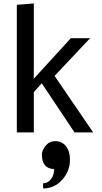

<svg xmlns="http://www.w3.org/2000/svg" viewBox="-20 -753 582 1092"><path d="M75.7 0ZM509.8 0H403.8L217.3 -279.3L172.4 -229V0H75.7V-725.6L172.4 -733.4V-381.8Q172.4 -369.6 172.1 -343.3Q171.9 -316.9 171.9 -305.2Q187.5 -321.8 216.6 -354Q245.6 -386.2 255.4 -396.5L382.8 -535.6H492.2L290.5 -321.3ZM293.9 49.8Q332.5 49.8 355.2 78.6Q377.9 107.4 377.9 155.3Q377.9 220.2 333.7 269.5Q289.6 318.8 225.1 318.8V289.6Q252.9 288.6 270.3 265.9Q287.6 243.2 287.6 209Q218.3 205.6 218.3 126Q218.3 101.6 239.7 75.7Q261.2 49.8 293.9 49.8Z"/></svg>

Font: Coda
Style: Regular
Weight: 400
Designer: vernon adams
Foundry: vernon adams
Version: Version 2.000; ttfautohint (v0.8) -r 50 -G 200 -x